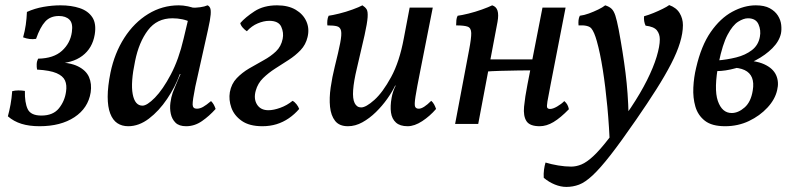

<svg xmlns="http://www.w3.org/2000/svg" viewBox="-20 -488 3130 756"><path d="M136 9Q95 9 64.5 -0.5Q34 -10 11 -30Q17 -52 21.5 -76.5Q26 -101 28 -129Q39 -132 52.5 -132Q66 -132 78 -130Q77 -84 89 -58.5Q101 -33 143 -33Q189 -33 212 -61.5Q235 -90 240 -127Q244 -153 236 -171Q228 -189 202.5 -200Q177 -211 126 -214Q124 -224 124.5 -235.5Q125 -247 130 -257Q191 -258 224 -288Q257 -318 263 -362Q268 -396 253.5 -410.5Q239 -425 212 -425Q178 -425 158 -403Q138 -381 122 -335Q109 -333 96.5 -334.5Q84 -336 71 -341Q78 -366 81.5 -390.5Q85 -415 86 -441Q117 -455 151.5 -461Q186 -467 218 -467Q261 -467 294 -456Q327 -445 343.5 -420Q360 -395 353 -352Q344 -298 304 -268Q264 -238 198 -238L195 -243Q254 -243 286.5 -227Q319 -211 330.5 -184.5Q342 -158 337 -124Q327 -62 273 -26.5Q219 9 136 9Z M797 -467Q803 -465 807 -457.5Q811 -450 809.5 -430.5Q808 -411 799 -371L749 -147Q738 -92 738.5 -76Q739 -60 755 -60Q767 -60 779.5 -67Q792 -74 811 -90Q818 -83 822 -75.5Q826 -68 829 -59Q804 -31 775 -11Q746 9 713 9Q685 9 671 -5Q657 -19 652.5 -40Q648 -61 651 -83.5Q654 -106 660 -123Q664 -133 670.5 -149Q677 -165 684 -181Q691 -197 695 -205L731 -346L734 -458Q750 -457 768 -459.5Q786 -462 797 -467ZM749 -454 732 -400Q717 -408 698 -412Q679 -416 659 -416Q598 -416 562.5 -369Q527 -322 512 -248Q494 -163 502.5 -117.5Q511 -72 541 -72Q559 -72 590 -103.5Q621 -135 652.5 -194.5Q684 -254 703 -336L722 -416L769 -409L714 -196H688Q670 -146 638 -98.5Q606 -51 566.5 -21Q527 9 485 9Q460 9 442 -3Q424 -15 414 -41Q404 -67 404 -107Q404 -147 415 -202Q431 -279 469.5 -339Q508 -399 563.5 -433Q619 -467 684 -467Q701 -467 720 -463Q739 -459 749 -454Z M1013 9Q962 9 932 -12Q902 -33 891 -64Q880 -95 885 -125Q891 -158 912 -180Q933 -202 961 -218.5Q989 -235 1017.5 -250.5Q1046 -266 1066.5 -285.5Q1087 -305 1093 -335Q1098 -359 1087.5 -382.5Q1077 -406 1040 -406Q1019 -406 995 -396Q971 -386 952 -365Q944 -370 936 -379Q928 -388 926 -397Q946 -420 982 -443.5Q1018 -467 1071 -467Q1115 -467 1144.5 -449.5Q1174 -432 1186.5 -403.5Q1199 -375 1191 -342Q1184 -312 1163.5 -290.5Q1143 -269 1116.5 -252Q1090 -235 1063.5 -218Q1037 -201 1016 -180.5Q995 -160 987 -131Q978 -99 992 -76.5Q1006 -54 1037 -54Q1057 -54 1083.5 -63.5Q1110 -73 1132 -91Q1140 -87 1147.5 -77.5Q1155 -68 1158 -59Q1140 -38 1117.5 -22.5Q1095 -7 1069 1Q1043 9 1013 9Z M1350 9Q1316 9 1299.5 -12Q1283 -33 1279.5 -67.5Q1276 -102 1282 -143.5Q1288 -185 1298 -225Q1313 -285 1319.5 -318.5Q1326 -352 1323 -366.5Q1320 -381 1307 -384.5Q1294 -388 1269 -388Q1268 -397 1269 -407.5Q1270 -418 1274 -426Q1289 -428 1315.5 -434.5Q1342 -441 1368 -450.5Q1394 -460 1407 -467Q1418 -460 1423.5 -451.5Q1429 -443 1427.5 -420Q1426 -397 1415.5 -349.5Q1405 -302 1385 -218Q1373 -168 1370.5 -133.5Q1368 -99 1376.5 -82Q1385 -65 1402 -65Q1421 -65 1454 -94.5Q1487 -124 1520 -184.5Q1553 -245 1570 -337L1593 -458H1684L1635 -210Q1621 -140 1616 -108Q1611 -76 1614.5 -68Q1618 -60 1629 -60Q1647 -60 1678 -91Q1685 -85 1689.5 -76.5Q1694 -68 1697 -59Q1673 -31 1642.5 -11Q1612 9 1585 9Q1555 9 1539 -5.5Q1523 -20 1519.5 -45Q1516 -70 1522 -103Q1524 -115 1528 -127Q1532 -139 1538 -151H1536Q1524 -126 1504.5 -98.5Q1485 -71 1460 -46.5Q1435 -22 1407 -6.5Q1379 9 1350 9Z M2105 9Q2066 9 2053 -11Q2040 -31 2043.5 -68Q2047 -105 2057 -156L2116 -458H2207L2148 -155Q2139 -109 2135.5 -88.5Q2132 -68 2135 -63.5Q2138 -59 2146 -59Q2157 -59 2173.5 -68.5Q2190 -78 2202 -90Q2210 -83 2214 -75.5Q2218 -68 2220 -58Q2187 -24 2159.5 -7.5Q2132 9 2105 9ZM1772 0 1827 -291Q1836 -338 1835.5 -358Q1835 -378 1821.5 -383Q1808 -388 1776 -388Q1776 -399 1777 -409Q1778 -419 1782 -426Q1798 -428 1824.5 -434.5Q1851 -441 1877.5 -450.5Q1904 -460 1918 -467Q1934 -462 1939 -446Q1944 -430 1939 -402L1863 0ZM1891 -206 1898 -254H2086L2080 -211Q2056 -211 2020.5 -210.5Q1985 -210 1950 -209Q1915 -208 1891 -206Z M2363 -467Q2379 -462 2388 -453.5Q2397 -445 2403 -426.5Q2409 -408 2416 -372Q2433 -281 2443 -201Q2453 -121 2455 -35L2382 100Q2379 13 2371.5 -67Q2364 -147 2353.5 -213.5Q2343 -280 2330 -326Q2320 -362 2308.5 -376Q2297 -390 2258 -388Q2257 -399 2258 -408.5Q2259 -418 2263 -426Q2280 -428 2299 -435Q2318 -442 2335.5 -450.5Q2353 -459 2363 -467ZM2615 -468Q2643 -458 2656 -436.5Q2669 -415 2669 -389Q2669 -358 2657.5 -320Q2646 -282 2622.5 -236.5Q2599 -191 2564.5 -136.5Q2530 -82 2485 -17Q2425 70 2384 122.5Q2343 175 2313.5 202.5Q2284 230 2260 239Q2236 248 2210 248Q2188 248 2164.5 238.5Q2141 229 2121 212Q2120 196 2122 180.5Q2124 165 2128 152Q2151 159 2178 163.5Q2205 168 2229 168Q2249 168 2269.5 159.5Q2290 151 2316 127Q2342 103 2377.5 57Q2413 11 2464 -64Q2502 -121 2527.5 -172Q2553 -223 2565.5 -264.5Q2578 -306 2578 -333Q2578 -354 2566.5 -368.5Q2555 -383 2522 -387Q2514 -404 2516 -424Q2534 -429 2553.5 -437Q2573 -445 2590 -453.5Q2607 -462 2615 -468Z M2835 9Q2783 9 2755.5 -12.5Q2728 -34 2718 -68.5Q2708 -103 2710 -143.5Q2712 -184 2721 -221Q2741 -308 2778.5 -362Q2816 -416 2863 -441.5Q2910 -467 2956 -467Q2990 -467 3011 -455.5Q3032 -444 3043 -426.5Q3054 -409 3056 -390Q3058 -371 3055 -356Q3048 -325 3021 -298Q2994 -271 2956 -251Q2918 -231 2877 -219.5Q2836 -208 2801 -208L2805 -250Q2843 -253 2879 -262Q2915 -271 2940.5 -290.5Q2966 -310 2972 -343Q2977 -369 2966.5 -392.5Q2956 -416 2925 -416Q2908 -416 2886.5 -402.5Q2865 -389 2845 -351.5Q2825 -314 2810 -241Q2790 -138 2806.5 -90.5Q2823 -43 2861 -43Q2887 -43 2912 -65Q2937 -87 2944 -132Q2949 -162 2941 -182Q2933 -202 2912 -212Q2891 -222 2857 -222L2891 -251Q2954 -251 2989 -235Q3024 -219 3036 -192Q3048 -165 3040 -133Q3032 -97 3002 -64.5Q2972 -32 2929 -11.5Q2886 9 2835 9Z"/></svg>

Font: Vollkorn
Style: Italic
Weight: 400
Italic angle: -11°
Designer: Friedrich Althausen
Foundry: Friedrich Althausen
Version: Version 5.001